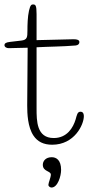

<svg xmlns="http://www.w3.org/2000/svg" viewBox="-35 -638 404 861"><path d="M87 -165C87 -129 89 -69 115 -30C133 -3 160 11 199 11C299 11 341 -79 341 -117C341 -123 340 -137 326 -137C312 -137 310 -123 304 -102C293 -66 266 -19 206 -19C129 -19 129 -96 129 -152V-426C183 -429 246 -429 304 -434C316 -435 321 -442 321 -449C321 -459 311 -462 295 -462C276 -462 154 -458 129 -458V-575C129 -615 124 -618 113 -618C107 -618 101 -617 95 -590C89 -563 88 -528 88 -500C88 -471 87 -459 60 -456L9 -450C-10 -448 -15 -442 -15 -436C-15 -426 -4 -422 4 -422C28 -422 64 -424 89 -424ZM157 101C157 132 193 128 193 145C193 158 182 182 182 191C182 198 190 203 196 203C224 203 239 151 239 124C239 79 217 67 197 67C170 67 157 84 157 101Z"/></svg>

Font: Life Savers
Style: Regular
Weight: 400
Designer: Pablo Impallari, Rodrigo Fuenzalida, Brenda Gallo
Foundry: Pablo Impallari, Rodrigo Fuenzalida, Brenda Gallo
Version: Version 3.000